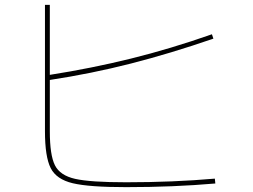

<svg xmlns="http://www.w3.org/2000/svg" viewBox="-20 -765 1040 790"><path d="M165 -225V-745H185V-457Q357 -484 519 -524Q681 -564 852 -624L858 -606Q681 -545 518.5 -503.5Q356 -462 185 -436V-225Q185 -127 206 -85Q227 -43 289.5 -29Q352 -15 499 -15Q692 -15 864 -30L866 -10Q694 5 499 5Q347 5 279.5 -11Q212 -27 188.5 -73.5Q165 -120 165 -225Z"/></svg>

Font: Enso Thin
Style: Regular
Weight: 100
Designer: Coji Morishita
Foundry: UNDERFOREST DESIGN
Version: Version 1.000